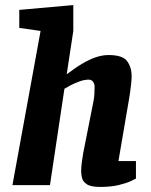

<svg xmlns="http://www.w3.org/2000/svg" viewBox="-20 -730 594 757"><path d="M375 7Q338 7 322.5 -3.5Q307 -14 303.5 -28Q300 -42 300 -54Q300 -73 303 -93.5Q306 -114 308 -126L348 -328Q351 -342 352 -357Q353 -372 353 -388Q353 -399 347 -407.5Q341 -416 330 -416Q312 -416 292 -408.5Q272 -401 256 -392.5Q240 -384 234 -380L177 0H29L140 -608L56 -620V-691L269 -710V-608L243 -437Q277 -463 306 -480Q335 -497 360 -505Q385 -513 408 -513Q464 -513 481.5 -488.5Q499 -464 499 -430Q499 -418 497 -399Q495 -380 492.5 -362.5Q490 -345 488 -335L447 -95H516V-26Q513 -24 496 -16Q479 -8 448.5 -0.5Q418 7 375 7Z"/></svg>

Font: Faustina Light ExtraBold
Style: Italic
Weight: 800
Italic angle: -8°
Version: Version 1.200